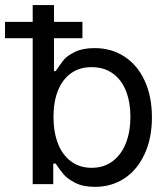

<svg xmlns="http://www.w3.org/2000/svg" viewBox="-51 -727 662 758"><path d="M78.1 -707H162.1V-446.3H168.9Q188.5 -475.6 201.2 -491.2Q213.9 -506.8 244.6 -522Q275.4 -537.1 322.3 -537.1Q388.7 -537.1 439.9 -503.9Q491.2 -470.7 520 -408.7Q548.8 -346.7 548.8 -263.7Q548.8 -181.6 520 -119.1Q491.2 -56.6 440.4 -22.9Q389.6 10.7 323.2 10.7Q277.3 10.7 246.6 -4.9Q215.8 -20.5 200.7 -38.1Q185.5 -55.7 168.9 -81.1H159.2V0H78.1ZM310.5 -64.5Q359.4 -64.5 394 -90.8Q428.7 -117.2 446.3 -162.6Q463.9 -208 463.9 -265.6Q463.9 -322.3 446.8 -366.7Q429.7 -411.1 395 -436.5Q360.4 -461.9 310.5 -461.9Q262.7 -461.9 229 -437.5Q195.3 -413.1 177.7 -369.1Q160.2 -325.2 160.2 -265.6Q160.2 -206.1 177.7 -160.6Q195.3 -115.2 229.5 -89.8Q263.7 -64.5 310.5 -64.5ZM-31.2 -640.6H274.4V-576.2H-31.2Z"/></svg>

Font: WEMIX Pretendard Variable
Style: Regular
Weight: 400
Designer: Base glyphs from Inter by Rasmus Andersson; Hangeul glyphs from Noto Sans CJK(Source Han Sans) by Jang Soo-young and Kan
Foundry: Kil Hyung-jin
Version: Version 1.000;Glyphs 3.2 (3208)